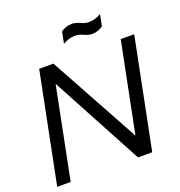

<svg xmlns="http://www.w3.org/2000/svg" viewBox="-154 -1014 1076 1145"><g transform="rotate(-20 384.5 -442.0)"><path d="M13.7 0 153.3 -698.2H243.7L556.6 -127.4L670.9 -698.2H756.3L616.7 0H526.4L214.8 -580.6L99.1 0ZM357.9 -861.3Q391.6 -883.8 425.8 -883.8Q451.2 -883.8 477.1 -871.1Q502.9 -858.4 530.3 -858.4Q566.9 -858.4 606 -880.9L591.3 -807.6Q557.6 -785.2 523.4 -785.2Q498 -785.2 472.2 -797.9Q446.3 -810.5 418.9 -810.5Q382.3 -810.5 343.3 -788.1Z"/></g></svg>

Font: Sansation
Style: Italic
Weight: 400
Designer: Bernd Montag
Version: Version 1.301